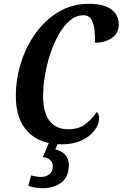

<svg xmlns="http://www.w3.org/2000/svg" viewBox="-20 -747 643 1007"><path d="M303 10Q189 10 126 -56Q63 -122 63 -242Q63 -333 90.5 -419.5Q118 -506 169 -575.5Q220 -645 290 -686Q360 -727 445 -727Q525 -727 564 -697.5Q603 -668 603 -619Q603 -573 567 -548Q531 -523 478 -523Q479 -552 476 -585.5Q473 -619 460 -643Q447 -667 418 -667Q379 -667 346.5 -639.5Q314 -612 288 -566Q262 -520 243.5 -464Q225 -408 215.5 -350Q206 -292 206 -242Q206 -158 239.5 -113.5Q273 -69 338 -69Q394 -69 430 -97.5Q466 -126 487 -160Q492 -156 496 -147.5Q500 -139 500 -128Q500 -96 476.5 -64Q453 -32 409 -11Q365 10 303 10ZM205 240Q181 240 163 236.5Q145 233 129 228L143 173Q172 181 195 181Q221 181 239 167Q257 153 257 124Q257 104 242.5 91.5Q228 79 205 77L241 -9H289L270 37Q302 43 321.5 64.5Q341 86 341 117Q341 182 301 211Q261 240 205 240Z"/></svg>

Font: Noto Serif ExtraCondensed
Style: Bold Italic
Weight: 700
Width: 2
Italic angle: -12°
Designer: Monotype Design Team
Foundry: Monotype Imaging Inc.
Version: Version 2.013; ttfautohint (v1.8.4.7-5d5b)